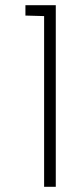

<svg xmlns="http://www.w3.org/2000/svg" viewBox="-20 -720 316 740"><path d="M78 -700V-660L150 -658V0H195V-700Z"/></svg>

Font: Advent Pro
Style: Light
Weight: 300
Designer: Andreas Kalpakidis
Foundry: Andreas Kalpakidis
Version: Version 2.002 2007